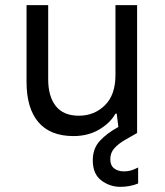

<svg xmlns="http://www.w3.org/2000/svg" viewBox="-20 -516 640 745"><path d="M265 12Q175 12 129 -42Q83 -96 83 -198V-496H167V-208Q167 -142 196.5 -104.5Q226 -67 286 -67Q346 -67 387 -107.5Q428 -148 428 -224V-496H512V0H442L433 -75H428Q408 -39 365 -13.5Q322 12 265 12ZM447 209Q406 209 373 184Q340 159 340 106Q340 60 367.5 30.5Q395 1 437 -22L486 -48L512 0L465 27Q439 42 423.5 59.5Q408 77 408 102Q408 126 423 137.5Q438 149 461 149Q474 149 486 146Q498 143 516 134V196Q484 209 447 209Z"/></svg>

Font: DM Mono
Style: Regular
Weight: 400
Designer: Colophon Foundry
Foundry: Colophon Foundry
Version: Version 1.000; ttfautohint (v1.8.2.53-6de2)